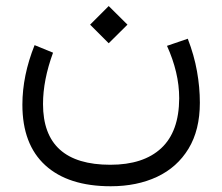

<svg xmlns="http://www.w3.org/2000/svg" viewBox="-20 -406 747 645"><path d="M282.7 -323.2 345.2 -385.7 408.2 -323.2 345.2 -260.7ZM541 -252 610.8 -275.9Q632.3 -220.2 641.8 -166.5Q651.4 -112.8 651.4 -61Q651.4 30.8 613.3 93.5Q575.2 156.2 507.6 188Q439.9 219.7 352.1 219.7Q209.5 219.7 132.3 149.4Q55.2 79.1 55.2 -54.2Q55.2 -151.9 96.2 -254.4L158.2 -229Q124.5 -137.2 124.5 -56.6Q124.5 147.5 350.6 147.5Q461.9 147.5 521.7 91.8Q581.5 36.1 582 -75.7Q582 -119.6 571.5 -163.8Q561 -208 541 -252Z"/></svg>

Font: Vazir Light UI
Style: Light-UI
Weight: 300
Designer: Saber Rastikerdar
Foundry: Saber Rastikerdar
Version: Version 30.0.0